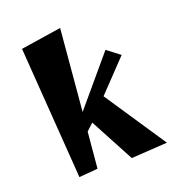

<svg xmlns="http://www.w3.org/2000/svg" viewBox="-111 -662 700 764"><g transform="rotate(-20 239.0 -280.0)"><path d="M420.9 -387.7 296.9 -257.8 470.7 2 318.4 11.7 218.8 -174.8 189.5 -147.5 175.8 4.9 96.7 11.7 56.6 -545.9 227.5 -572.3 197.3 -227.5 367.2 -428.7Z"/></g></svg>

Font: Ravi Prakash
Style: Regular
Weight: 400
Designer: Appaji Ambarisha Darbha
Version: Version 1.0.4; ttfautohint (v1.2.42-39fb)